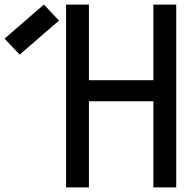

<svg xmlns="http://www.w3.org/2000/svg" viewBox="-230 -820 850 840"><path d="M441 0V-800H541V0ZM59 0V-800H159V0ZM88 -377V-469H512V-377ZM-144 -581 -210 -651 -38 -800 28 -730Z"/></svg>

Font: Victor Mono
Style: Bold
Weight: 700
Monospace: yes
Designer: Rune Bjørnerås
Version: Version 1.561;gftools[0.9.30]